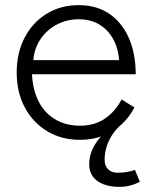

<svg xmlns="http://www.w3.org/2000/svg" viewBox="-20 -532 583 747"><path d="M291 12Q219 12 163.5 -21.5Q108 -55 76.5 -114Q45 -173 45 -250Q45 -327 76 -386Q107 -445 161.5 -478.5Q216 -512 286 -512Q357 -512 406.5 -477.5Q456 -443 482 -382.5Q508 -322 508 -243H81L104 -262Q104 -193 127 -144Q150 -95 192.5 -69Q235 -43 291 -43Q349 -43 389.5 -71.5Q430 -100 453 -145L503 -114Q484 -77 453.5 -48.5Q423 -20 382 -4Q341 12 291 12ZM109 -280 84 -298H469L444 -279Q444 -332 424.5 -372Q405 -412 370 -434.5Q335 -457 286 -457Q238 -457 197.5 -434.5Q157 -412 133 -372.5Q109 -333 109 -280ZM445 195Q408 195 381.5 184.5Q355 174 341 154.5Q327 135 327 108Q327 76 340.5 47Q354 18 379 -7.5Q404 -33 439 -51L455 -50Q431 -30 416 -6.5Q401 17 394 41.5Q387 66 387 89Q387 113 400.5 126.5Q414 140 438 140Q456 140 474 137Q492 134 505 129L524 175Q506 185 485.5 190Q465 195 445 195Z"/></svg>

Font: Figtree Light
Style: Regular
Weight: 300
Designer: Erik Kennedy
Foundry: Erik Kennedy
Version: Version 2.001;gftools[0.9.30]